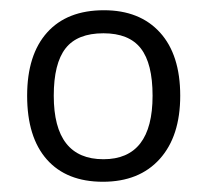

<svg xmlns="http://www.w3.org/2000/svg" viewBox="-20 -742 405 375"><path d="M33 -555Q33 -635 72 -678.5Q111 -722 183 -722Q253 -722 292.5 -678.5Q332 -635 332 -555Q332 -476 292 -431.5Q252 -387 181 -387Q110 -387 71.5 -430.5Q33 -474 33 -555ZM278 -555Q278 -618 255 -647.5Q232 -677 182 -677Q131 -677 108 -647.5Q85 -618 85 -555Q85 -431 182 -431Q278 -431 278 -555Z"/></svg>

Font: OpenSansMMV
Style: Light
Weight: 300
Foundry: Ascender Corporation
Version: Version 4.001